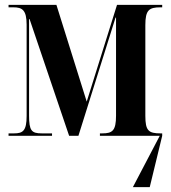

<svg xmlns="http://www.w3.org/2000/svg" viewBox="-20 -556 700 786"><path d="M15 0H193V-10H151C109 -10 99 -21 99 -83V-478H101L263 0H301L453 -484H455V-82C455 -21 440 -10 399 -10H389V0H634L524 210H593L644 0V-10H637C588 -10 575 -21 575 -82V-453C575 -515 590 -526 637 -526H644V-536H459L335 -140L211 -536H15V-526H35C71 -526 89 -515 89 -455V-81C89 -21 74 -10 38 -10H15Z"/></svg>

Font: Noto Serif Display ExtraCondensed
Style: Bold
Weight: 700
Width: 2
Designer: Monotype Design Team
Foundry: Monotype Imaging Inc.
Version: Version 2.009